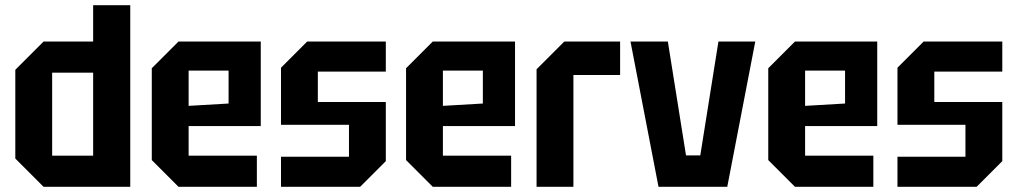

<svg xmlns="http://www.w3.org/2000/svg" viewBox="-20 -720 3922 740"><path d="M482 -700V0H148L39 -109V-451L148 -560H339V-700ZM181 -120H339V-440H181Z M565 -103V-457L668 -560H985V-234H707V-120H970V0H668ZM707 -312 861 -321V-448H707Z M1063 0V-116H1325V-239H1063V-459L1164 -560H1467V-444H1205V-327H1467V-99L1368 0Z M1545 -103V-457L1648 -560H1965V-234H1687V-120H1950V0H1648ZM1687 -312 1841 -321V-448H1687Z M2048 0V-453L2155 -560H2370V-431H2190V0Z M2518 0 2410 -560H2554L2624 -121H2679L2749 -560H2891L2783 0Z M2941 -103V-457L3044 -560H3361V-234H3083V-120H3346V0H3044ZM3083 -312 3237 -321V-448H3083Z M3439 0V-116H3701V-239H3439V-459L3540 -560H3843V-444H3581V-327H3843V-99L3744 0Z"/></svg>

Font: Tektur SemiCondensed SemiBold
Style: Regular
Weight: 600
Width: 4
Designer: Adam Jagosz
Foundry: Adam Jagosz
Version: Version 1.005;gftools[0.9.30]